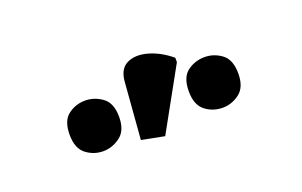

<svg xmlns="http://www.w3.org/2000/svg" viewBox="-42 -956 775 492"><g transform="rotate(-20 345.5 -710.0)"><path d="M344 -601 282 -613 294 -765Q296 -801 319 -812.5Q342 -824 374.5 -815Q407 -806 437 -781V-769ZM182 -619Q156 -619 135.5 -635Q115 -651 115 -688Q115 -726 135.5 -741.5Q156 -757 182 -757Q207 -757 228.5 -741.5Q250 -726 250 -688Q250 -651 228.5 -635Q207 -619 182 -619ZM508 -619Q481 -619 460.5 -635Q440 -651 440 -688Q440 -726 460.5 -741.5Q481 -757 508 -757Q533 -757 554 -741.5Q575 -726 575 -688Q575 -651 554 -635Q533 -619 508 -619Z"/></g></svg>

Font: Noto Serif ExtraBold
Style: Regular
Weight: 800
Designer: Monotype Design Team
Foundry: Monotype Imaging Inc.
Version: Version 2.014